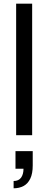

<svg xmlns="http://www.w3.org/2000/svg" viewBox="-20 -743 265 1055"><path d="M68.7 0V-723H156.7V0ZM54.8 291.6V251.6Q82.6 251.6 95.9 233.1Q109.1 214.5 109.1 184.1H65.1V87.5H159.8V166.3Q159.8 210.8 146.4 238.6Q133 266.4 109.5 279Q86 291.6 54.8 291.6Z"/></svg>

Font: Archivo SemiBold
Style: Regular
Weight: 600
Designer: Hector Gatti
Foundry: Omnibus-Type
Version: Version 2.001